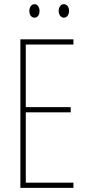

<svg xmlns="http://www.w3.org/2000/svg" viewBox="-20 -903 421 923"><path d="M121 -850C121 -833 130 -818 146 -818C160 -818 170 -831 170 -850C170 -869 160 -883 146 -883C130 -883 121 -867 121 -850ZM262 -851C262 -833 272 -818 287 -818C302 -818 312 -832 312 -851C312 -870 301 -883 287 -883C272 -883 262 -868 262 -851ZM333 0V-25H104V-363H320V-388H104V-689H333V-714H78V0Z"/></svg>

Font: Noto Sans Gurmukhi UI ExtraCondensed Thin
Style: Regular
Weight: 100
Width: 2
Designer: Jelle Bosma - Monotype Design Team
Foundry: Monotype Imaging Inc.
Version: Version 2.004